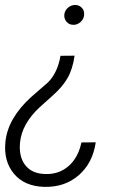

<svg xmlns="http://www.w3.org/2000/svg" viewBox="-27 -558 497 766"><path d="M270.5 -335.9Q263.2 -283.2 242.9 -247.3Q222.7 -211.4 181.6 -175.3Q140.6 -139.2 130.4 -129.4Q61 -64 53.2 8.3Q46.9 66.4 73.7 100.8Q100.6 135.3 153.8 136.2Q207.5 138.2 246.1 105Q284.7 71.8 297.9 10.3L355 9.8Q342.8 92.8 287.1 141.1Q231.4 189.5 149.9 187.5Q70.8 185.5 28.8 135.3Q-13.2 85 -5.4 8.8Q3.4 -85 96.7 -170.4L164.1 -229Q202.6 -267.1 214.4 -335.4ZM308.6 -499Q307.6 -482.4 294.9 -470.7Q282.2 -459 267.1 -459Q250 -458.5 239.3 -470.2Q228.5 -481.9 229.5 -499Q231 -515.1 243.2 -526.4Q255.4 -537.6 271.5 -538.1Q288.1 -538.6 299.1 -527.3Q310.1 -516.1 308.6 -499Z"/></svg>

Font: RobotoInd Light
Style: Italic
Weight: 300
Italic angle: -12°
Designer: Google
Version: Version 2.001151; 2014